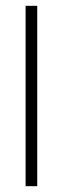

<svg xmlns="http://www.w3.org/2000/svg" viewBox="-20 -640 216 660"><path d="M68 -620H108V0H68Z"/></svg>

Font: Judson
Style: Regular
Weight: 400
Version: Version 20110429